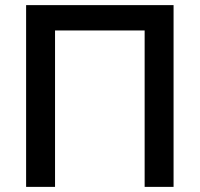

<svg xmlns="http://www.w3.org/2000/svg" viewBox="-20 -730 780 750"><path d="M82 -710H658V0H545V-611H195V0H82Z"/></svg>

Font: Oxford Sans SemiBold
Style: Regular
Weight: 600
Designer: Matt McInerney, Pablo Impallari, Rodrigo Fuenzalida
Foundry: Matt McInerney, Pablo Impallari, Rodrigo Fuenzalida
Version: Version 3.000g; ttfautohint (v1.5) -l 8 -r 28 -G 28 -x 14 -D